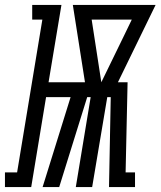

<svg xmlns="http://www.w3.org/2000/svg" viewBox="-83 -755 648 775"><path d="M-63 0V-59H-14L88 -676H47V-735H165L113 -423H260L211 -735H545L393 -423H432L424 -59H462V0H357L364 -363H350L289 0H223L283 -363H269L156 0H89L202 -363H103L43 0ZM326 -423 420 -616 449 -676H287Z"/></svg>

Font: Iosevka Slab
Style: Italic
Weight: 400
Italic angle: -9°
Monospace: yes
Designer: Belleve Invis
Foundry: Belleve Invis
Version: Version 11.1.0; ttfautohint (v1.8.3)